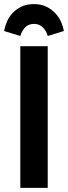

<svg xmlns="http://www.w3.org/2000/svg" viewBox="-31 -912 330 932"><path d="M67.6 0H200.6V-687.7H67.6ZM133 -892.1Q97.3 -892.1 71.1 -878.9Q44.9 -865.6 27.7 -846.1Q10.6 -826.6 1.3 -803.6Q-8 -780.7 -10.9 -761.4L67.6 -737.3Q74.3 -761.3 90.6 -778.6Q107 -796 134.1 -796Q160.6 -796 177.4 -778.6Q194.3 -761.3 201 -737.3L278.7 -761.4Q276.1 -780.7 266.4 -803.6Q256.6 -826.6 239.1 -846.1Q221.6 -865.6 195.4 -878.9Q169.1 -892.1 133 -892.1Z"/></svg>

Font: Secuela Black
Style: Regular
Weight: 900
Designer: Fernando Haro
Foundry: deFharo
Version: Version 1.704